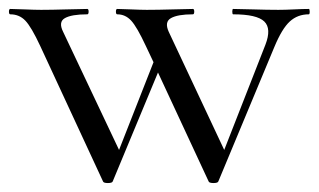

<svg xmlns="http://www.w3.org/2000/svg" viewBox="-23 -406 713 429"><path d="M667 -386Q669 -386 669 -380Q669 -374 667 -374Q642 -374 624.5 -358Q607 -342 590 -301L465 -1Q464 3 454 3Q444 3 443 -1L330 -244L229 -1Q228 3 218 3Q208 3 207 -1L67 -303Q47 -346 33.5 -360Q20 -374 0 -374Q-3 -374 -3 -380Q-3 -386 0 -386Q9 -386 32 -385Q55 -384 69 -384Q92 -384 125.5 -385Q159 -386 172 -386Q175 -386 175 -380Q175 -374 172 -374Q137 -374 122 -365.5Q107 -357 118 -335L243 -71L320 -267L303 -303Q283 -346 270 -360Q257 -374 239 -374Q236 -374 236 -380Q236 -386 239 -386Q248 -386 270 -385Q292 -384 305 -384Q330 -384 363.5 -385Q397 -386 408 -386Q411 -386 411 -380Q411 -374 408 -374Q374 -374 359 -365.5Q344 -357 354 -335L478 -71L570 -306Q584 -342 567.5 -358Q551 -374 498 -374Q496 -374 496 -380Q496 -386 498 -386Q512 -386 543 -385Q574 -384 599 -384Q614 -384 634 -385Q654 -386 667 -386Z"/></svg>

Font: Cormorant Infant
Style: Regular
Weight: 400
Designer: Christian Thalmann (Catharsis Fonts)
Version: Version 1.000;PS 002.000;hotconv 1.0.88;makeotf.lib2.5.64775